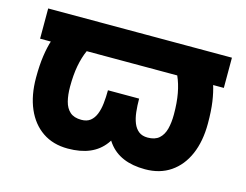

<svg xmlns="http://www.w3.org/2000/svg" viewBox="-78 -631 984 767"><g transform="rotate(15 414.0 -247.5)"><path d="M794.1 -382.8V-507.8H34.2V-382.8ZM101.6 -437.6Q89.6 -415.9 79.8 -386.8Q70.1 -357.7 64.5 -318.9Q58.8 -280.2 58.8 -228.5Q58.8 -155.3 82.2 -101.1Q105.6 -46.9 149.3 -17.1Q193 12.7 254.1 12.7Q306.6 12.7 344.5 -3.5Q382.3 -19.6 406.6 -52.5Q430.9 -85.4 442.5 -135.6Q454.1 -185.7 454.1 -253.9H349.4Q349.4 -225.1 346.5 -199.4Q343.7 -173.7 335.8 -154.2Q327.9 -134.6 313.8 -123.4Q299.6 -112.3 276.8 -112.3Q246.5 -112.3 229.6 -127.3Q212.8 -142.3 206.1 -168.6Q199.4 -194.8 199.4 -228.5Q199.4 -277.4 206.5 -315.3Q213.7 -353.2 227.1 -383Q240.5 -412.7 259.8 -437.4ZM727.1 -436.8 568.8 -437Q588 -412.3 601.5 -382.6Q614.9 -352.8 621.9 -315Q628.9 -277.2 628.9 -228.5Q628.9 -194.8 622.1 -168.6Q615.2 -142.3 598.2 -127.3Q581.2 -112.3 551 -112.3Q528.4 -112.3 514.1 -123.4Q499.8 -134.6 491.9 -154.2Q484.1 -173.7 481.2 -199.4Q478.3 -225.1 478.3 -253.9H373.3Q373.3 -185.7 385 -135.6Q396.6 -85.4 421 -52.5Q445.4 -19.6 483.4 -3.5Q521.4 12.7 573.6 12.7Q634.8 12.7 678.6 -17.1Q722.5 -46.9 746 -101.1Q769.5 -155.3 769.5 -228.5Q769.5 -280 764 -318.5Q758.4 -356.9 748.9 -385.9Q739.5 -414.9 727.1 -436.8Z"/></g></svg>

Font: Giphurs SC
Style: Regular
Weight: 400
Version: Version 0.920